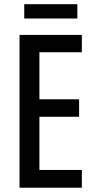

<svg xmlns="http://www.w3.org/2000/svg" viewBox="-20 -877 446 897"><path d="M362.3 0H71.3V-713.9H362.3V-632.8H164.1V-413.1H349.6V-331.5H164.1V-83H362.3ZM341.3 -857.4V-790.5H93.3V-857.4Z"/></svg>

Font: Open Sans Condensed Medium
Style: Regular
Weight: 500
Width: 3
Designer: Monotype Design Team
Foundry: Monotype Imaging Inc.
Version: Version 3.000